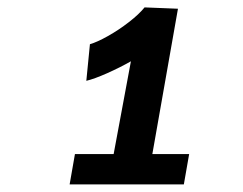

<svg xmlns="http://www.w3.org/2000/svg" viewBox="-20 -886 640 506"><path d="M207.5 -673 217 -769.5Q236 -775 264.5 -791Q293 -807 319.8 -827.8Q346.5 -848.5 361 -866.5L449 -863L381.5 -480H478.5L464.5 -400H163.5L177.5 -480H279.5L325 -724.5Q297 -708.5 262.8 -693.2Q228.5 -678 207.5 -673Z"/></svg>

Font: JuliaMono BoldItalic
Style: Regular
Weight: 700
Italic angle: -9°
Monospace: yes
Designer: cormullion
Foundry: corm
Version: Version 0.049; ttfautohint (v1.8.4)